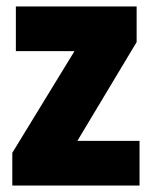

<svg xmlns="http://www.w3.org/2000/svg" viewBox="-20 -573 470 593"><path d="M411 0H18V-101L210 -415H29V-553H402V-443L219 -138H411Z"/></svg>

Font: Noto Sans Kannada Condensed Black
Style: Regular
Weight: 900
Width: 3
Designer: Jelle Bosma - Monotype Design Team
Foundry: Monotype Imaging Inc.
Version: Version 2.005; ttfautohint (v1.8.4.7-5d5b)